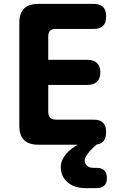

<svg xmlns="http://www.w3.org/2000/svg" viewBox="-20 -750 640 995"><path d="M230 -440H433Q465 -440 482.5 -423.5Q500 -407 500 -375Q500 -343 482.5 -326.5Q465 -310 433 -310H230V-170Q230 -150 240 -140Q250 -130 270 -130H465Q498 -130 514 -114Q530 -98 530 -65Q530 -32 514 -16Q502 -4 481 -1L460 18Q441 36 430 53Q419 70 419 83Q419 98 431 109Q443 120 465 120H482Q508 120 521 133.5Q534 147 534 173Q534 199 520.5 212Q507 225 481 225H426Q365 225 330 194.5Q295 164 295 115Q295 80 325 45Q348 19 383 0H180Q129 0 104.5 -24.5Q80 -49 80 -100V-630Q80 -681 104.5 -705.5Q129 -730 180 -730H465Q498 -730 514 -714Q530 -698 530 -665Q530 -632 514 -616Q498 -600 465 -600H270Q248 -600 239 -590.5Q230 -581 230 -560Z"/></svg>

Font: Maple Mono NL ExtraBold
Style: Regular
Weight: 800
Monospace: yes
Designer: subframe7536
Version: Version 7.000